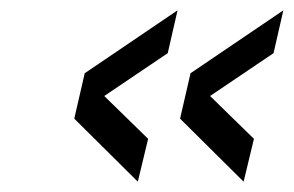

<svg xmlns="http://www.w3.org/2000/svg" viewBox="-20 -458 569 372"><path d="M324 -438 305 -355 182 -272 267 -189 247 -106 124 -228 125 -233 143 -311 144 -316ZM529 -438 510 -355 387 -272 472 -189 452 -106 329 -228 330 -233 348 -311 349 -316Z"/></svg>

Font: Miedinger
Style: Italic
Weight: 400
Italic angle: -13°
Version: Version 001.000